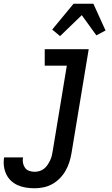

<svg xmlns="http://www.w3.org/2000/svg" viewBox="-80 -783 600 1026"><path d="M105 223Q82 223 59 219.5Q36 216 15.5 207Q-5 198 -21 183Q-37 168 -46.5 148Q-56 128 -59 105Q-62 82 -58 58H43Q40 74 43 88.5Q46 103 54 114Q62 125 76 130Q90 135 105 135Q118 135 131.5 131Q145 127 156 118Q167 109 174.5 97.5Q182 86 188 73.5Q194 61 197 48Q200 35 202 22L277 -432H159V-520H394L302 36Q298 60 290.5 83.5Q283 107 270.5 129Q258 151 240 169.5Q222 188 199.5 200.5Q177 213 153 218Q129 223 105 223ZM241 -590 199 -625 313 -763H419L484 -620L435 -594L357 -702Z"/></svg>

Font: Iosevka Curly Slab Semibold
Style: Italic
Weight: 600
Italic angle: -9°
Monospace: yes
Designer: Belleve Invis
Foundry: Belleve Invis
Version: Version 22.1.2; ttfautohint (v1.8.4)